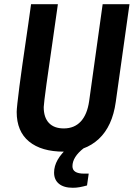

<svg xmlns="http://www.w3.org/2000/svg" viewBox="-20 -706 633 909"><path d="M282 12Q176 12 117.5 -36Q59 -84 59 -176Q59 -186 62.5 -218.5Q66 -251 72 -297.5Q78 -344 85.5 -396.5Q93 -449 100.5 -500Q108 -551 114 -593Q120 -635 123.5 -660.5Q127 -686 127 -686H254Q254 -686 250.5 -661Q247 -636 241 -594.5Q235 -553 228 -503Q221 -453 213.5 -402Q206 -351 200 -307.5Q194 -264 190.5 -234.5Q187 -205 187 -199Q187 -150 211.5 -124Q236 -98 282 -98Q332 -98 362.5 -131Q393 -164 402 -227L466 -686H593L528 -223Q512 -108 447.5 -48Q383 12 282 12ZM325 183Q282 183 259 164Q236 145 236 111Q236 50 304 -9H375L377 -5Q323 37 323 81Q323 116 378 116H400L392 172Q374 177 358 180Q342 183 325 183Z"/></svg>

Font: Archivo Narrow
Style: Bold Italic
Weight: 700
Italic angle: -8°
Designer: Hector Gatti
Foundry: Omnibus-Type
Version: Version 3.002